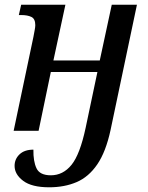

<svg xmlns="http://www.w3.org/2000/svg" viewBox="-20 -556 629 816"><path d="M189 240Q115 240 78.5 212.5Q42 185 42 149Q42 120 63 100Q84 80 122 80Q121 129 135 159Q149 189 196 189Q248 189 284 144.5Q320 100 344 -13L394 -250H196L144 0H38L122 -399Q125 -415 127.5 -428.5Q130 -442 130 -449Q130 -476 113.5 -484Q97 -492 71 -492H60L70 -536H258L207 -299H404L455 -536H562L450 -4Q430 89 393.5 142.5Q357 196 305.5 218Q254 240 189 240Z"/></svg>

Font: Noto Serif SemiCondensed Medium
Style: Italic
Weight: 500
Width: 4
Italic angle: -12°
Designer: Monotype Design Team
Foundry: Monotype Imaging Inc.
Version: Version 2.013